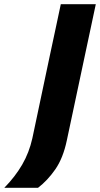

<svg xmlns="http://www.w3.org/2000/svg" viewBox="-108 -733 472 908"><path d="M-87.5 155Q-36.5 103 -3.2 45.8Q30 -11.5 45 -79L95.5 -318L128.5 -474Q143.5 -543.5 155.2 -598.8Q167 -654 179.5 -713H345Q332.5 -654.5 320.8 -599.2Q309 -544 294 -473.5L263.5 -330Q249 -261 235 -195.8Q221 -130.5 208 -69Q190.5 14.5 153.8 67.5Q117 120.5 72 155Z"/></svg>

Font: Commissioner
Style: Bold Italic
Weight: 700
Italic angle: -12°
Designer: Kostas Bartsokas
Foundry: Kostas Bartsokas
Version: Version 1.000; ttfautohint (v1.8.3)